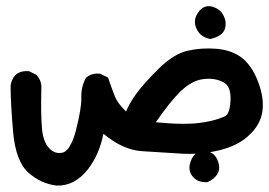

<svg xmlns="http://www.w3.org/2000/svg" viewBox="-20 -280 855 610"><path d="M637.2 298.8Q608.9 299.8 593.8 282.7Q578.1 265.6 583 242.2Q587.9 220.7 601.1 208.5Q604.5 205.1 609.1 202.9Q613.8 200.7 618.9 200Q624 199.2 629.6 199.7Q635.3 200.2 641.1 201.7Q667.5 207.5 675.3 242.2Q679.2 259.8 669.9 274.2Q660.6 288.6 641.1 297.9L639.2 298.8ZM159.2 309.6Q108.9 303.2 69.8 268.1Q29.8 232.4 21.5 137.7Q13.7 46.4 13.7 -6.8V-7.3V-7.8Q16.1 -26.4 27.8 -40.5L28.3 -41L28.8 -41.5Q45.4 -56.2 71.3 -53.7H73.2L74.7 -52.7L94.2 -43L95.7 -42L97.2 -40.5Q113.3 -22 111.3 3.4Q110.4 43 110.8 73.5Q111.3 104 113.3 127Q116.7 170.4 136.7 191.4Q155.3 210.9 180.2 204.6Q183.6 203.6 187 201.2Q190.4 198.7 194.1 194.8Q197.8 190.9 201.4 184.8Q205.1 178.7 208.5 171.4Q211.9 164.1 215.3 154.1Q218.8 144 221.7 132.3Q239.3 62.5 238.3 31.7Q237.3 -3.4 252 -30.8L252.9 -32.7L254.4 -33.7Q271 -48.3 296.9 -45.9H298.8L300.3 -44.9L319.8 -35.2L323.2 -33.2L324.7 -29.3Q334.5 -0.5 345.2 26.9Q353.5 47.9 380.4 74.2Q393.1 44.9 413.1 17.6Q437 -15.1 483.4 -61Q531.2 -108.4 575.7 -118.7Q619.6 -128.9 668 -125Q717.8 -120.6 750 -95.2Q781.7 -69.3 800.8 -18.1Q819.8 33.2 813.5 74.7Q807.1 117.2 770 150.9Q761.2 159.2 750.7 166.3Q740.2 173.3 728.3 179.2Q716.3 185.1 703.1 189.7Q689.9 194.3 675.3 197.8Q617.2 211.9 554.2 208Q492.7 204.1 430.2 200.2Q370.6 196.3 308.6 145Q295.4 210.9 259.8 257.3Q217.8 311.5 159.7 309.6ZM694.3 89.8Q710.4 82.5 712.4 37.6Q714.4 -6.8 688.5 -19.5Q659.7 -33.7 623.5 -28.3Q606 -25.9 588.1 -15.9Q570.3 -5.9 552.7 11.2Q519.5 43.9 475.1 108.4Q499.5 110.8 521 112.1Q542.5 113.3 561.3 113.3Q580.1 113.3 596.7 112.3Q614.7 110.8 631.6 107.9Q648.4 105 664.1 100.6Q679.7 96.2 694.3 89.8ZM645.5 -156.7Q615.2 -163.6 604 -189.5Q598.1 -202.6 599.6 -215.8Q601.1 -229 609.9 -240.7Q618.2 -253.4 630.4 -258.1Q642.6 -262.7 656.2 -258.3Q662.6 -256.3 668 -253.4Q673.3 -250.5 677.7 -246.8Q682.1 -243.2 685.5 -238.3Q689 -233.4 691.4 -228Q696.3 -217.3 696.8 -207Q697.3 -196.8 693.8 -186.5Q689.5 -175.3 678.2 -168Q667 -160.6 649.9 -156.7L647.5 -155.8Z"/></svg>

Font: NaikaiFont
Style: Bold
Weight: 700
Version: Version 1.89